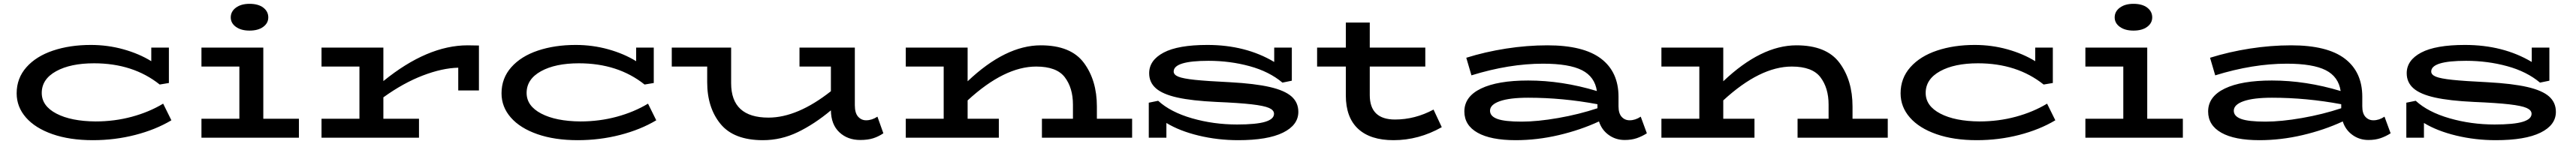

<svg xmlns="http://www.w3.org/2000/svg" viewBox="-20 -720 13452 753"><path d="M875 -91Q793 -42 686.5 -14.5Q580 13 465 13Q344 13 254 -18.5Q164 -50 115.5 -105.5Q67 -161 67 -232Q67 -311 118 -368.5Q169 -426 257 -455.5Q345 -485 454 -485Q543 -485 625 -462Q707 -439 770 -400V-471H862V-286L814 -278Q675 -389 471 -389Q348 -389 273 -347.5Q198 -306 198 -234Q198 -166 274.5 -126Q351 -86 479 -85Q578 -85 668.5 -109.5Q759 -134 832 -178Z M1185 -629Q1185 -660 1212 -680Q1239 -700 1283 -700Q1329 -700 1355 -680Q1381 -660 1381 -629Q1381 -599 1354.5 -579.5Q1328 -560 1283 -560Q1239 -560 1212 -579.5Q1185 -599 1185 -629ZM1541 -99V0H1032V-99H1230V-372H1032V-471H1355V-99Z M2481 -482V-247H2373V-366Q2289 -364 2187.5 -325Q2086 -286 1982 -211V-99H2168V0H1659V-99H1857V-372H1659V-471H1982V-296Q2212 -483 2422 -483Z M3407 -91Q3325 -42 3218.5 -14.5Q3112 13 2997 13Q2876 13 2786 -18.5Q2696 -50 2647.5 -105.5Q2599 -161 2599 -232Q2599 -311 2650 -368.5Q2701 -426 2789 -455.5Q2877 -485 2986 -485Q3075 -485 3157 -462Q3239 -439 3302 -400V-471H3394V-286L3346 -278Q3207 -389 3003 -389Q2880 -389 2805 -347.5Q2730 -306 2730 -234Q2730 -166 2806.5 -126Q2883 -86 3011 -85Q3110 -85 3200.5 -109.5Q3291 -134 3364 -178Z M4593 -23Q4568 -6 4540 3Q4512 12 4472 12Q4406 12 4363 -28.5Q4320 -69 4319 -143Q4233 -71 4146 -29Q4059 13 3964 13Q3812 13 3742.5 -72Q3673 -157 3673 -290V-372H3488V-471H3798V-285Q3798 -105 3993 -105Q4144 -105 4319 -243V-372H4155V-471H4444V-170Q4444 -129 4461 -110Q4478 -91 4503 -91Q4533 -91 4562 -110Z M5892 -99V0H5421V-99H5583V-173Q5583 -260 5540.5 -316Q5498 -372 5391 -372Q5225 -372 5033 -195V-99H5196V0H4710V-99H4908V-372H4710V-471H5033V-295Q5231 -483 5415 -483Q5572 -483 5640 -391.5Q5708 -300 5708 -163V-99Z M6760 -135Q6760 -66 6680 -26.5Q6600 13 6446 13Q6339 13 6239.5 -11Q6140 -35 6071 -77V0H5979V-183L6028 -193Q6092 -134 6204.5 -101.5Q6317 -69 6440 -69Q6540 -69 6586.5 -83Q6633 -97 6633 -125Q6633 -144 6607 -155.5Q6581 -167 6516 -174.5Q6451 -182 6332 -187Q6205 -193 6128.5 -210Q6052 -227 6016.5 -258Q5981 -289 5981 -337Q5981 -405 6056.5 -445Q6132 -485 6285 -485Q6485 -485 6634 -396V-471H6726V-298L6677 -288Q6608 -346 6505.5 -374Q6403 -402 6291 -402Q6109 -402 6109 -346Q6109 -329 6133.5 -319Q6158 -309 6219.5 -302.5Q6281 -296 6404 -290Q6533 -283 6611 -265Q6689 -247 6724.5 -215.5Q6760 -184 6760 -135Z M7509 -55Q7389 13 7257 13Q7136 13 7072 -46.5Q7008 -106 7008 -221V-372H6858V-471H7008V-602H7133V-471H7423V-372H7133V-223Q7133 -95 7265 -95Q7369 -95 7466 -147Z M8580 -23Q8555 -7 8527.5 2.5Q8500 12 8464 12Q8417 12 8380.5 -14.5Q8344 -41 8330 -85Q8233 -40 8120 -13.5Q8007 13 7895 13Q7765 13 7696 -26Q7627 -65 7627 -137Q7627 -215 7714 -257Q7801 -299 7960 -299Q8137 -299 8319 -244Q8308 -319 8241 -353Q8174 -387 8038 -387Q7861 -387 7664 -326L7637 -418Q7736 -449 7845 -466Q7954 -483 8061 -483Q8249 -483 8340.5 -413.5Q8432 -344 8432 -214V-164Q8432 -127 8448.5 -109Q8465 -91 8490 -91Q8520 -91 8548 -110ZM7926 -84Q8009 -84 8117.5 -103Q8226 -122 8322 -154V-175Q8141 -209 7960 -209Q7864 -209 7812.5 -191Q7761 -173 7761 -141Q7761 -112 7799.5 -98Q7838 -84 7926 -84Z M9838 -99V0H9367V-99H9529V-173Q9529 -260 9486.5 -316Q9444 -372 9337 -372Q9171 -372 8979 -195V-99H9142V0H8656V-99H8854V-372H8656V-471H8979V-295Q9177 -483 9361 -483Q9518 -483 9586 -391.5Q9654 -300 9654 -163V-99Z M10713 -91Q10631 -42 10524.5 -14.5Q10418 13 10303 13Q10182 13 10092 -18.5Q10002 -50 9953.5 -105.5Q9905 -161 9905 -232Q9905 -311 9956 -368.5Q10007 -426 10095 -455.5Q10183 -485 10292 -485Q10381 -485 10463 -462Q10545 -439 10608 -400V-471H10700V-286L10652 -278Q10513 -389 10309 -389Q10186 -389 10111 -347.5Q10036 -306 10036 -234Q10036 -166 10112.5 -126Q10189 -86 10317 -85Q10416 -85 10506.5 -109.5Q10597 -134 10670 -178Z M11023 -629Q11023 -660 11050 -680Q11077 -700 11121 -700Q11167 -700 11193 -680Q11219 -660 11219 -629Q11219 -599 11192.5 -579.5Q11166 -560 11121 -560Q11077 -560 11050 -579.5Q11023 -599 11023 -629ZM11379 -99V0H10870V-99H11068V-372H10870V-471H11193V-99Z M12464 -23Q12439 -7 12411.5 2.5Q12384 12 12348 12Q12301 12 12264.5 -14.5Q12228 -41 12214 -85Q12117 -40 12004 -13.5Q11891 13 11779 13Q11649 13 11580 -26Q11511 -65 11511 -137Q11511 -215 11598 -257Q11685 -299 11844 -299Q12021 -299 12203 -244Q12192 -319 12125 -353Q12058 -387 11922 -387Q11745 -387 11548 -326L11521 -418Q11620 -449 11729 -466Q11838 -483 11945 -483Q12133 -483 12224.5 -413.5Q12316 -344 12316 -214V-164Q12316 -127 12332.5 -109Q12349 -91 12374 -91Q12404 -91 12432 -110ZM11810 -84Q11893 -84 12001.5 -103Q12110 -122 12206 -154V-175Q12025 -209 11844 -209Q11748 -209 11696.5 -191Q11645 -173 11645 -141Q11645 -112 11683.5 -98Q11722 -84 11810 -84Z M13327 -135Q13327 -66 13247 -26.5Q13167 13 13013 13Q12906 13 12806.5 -11Q12707 -35 12638 -77V0H12546V-183L12595 -193Q12659 -134 12771.5 -101.5Q12884 -69 13007 -69Q13107 -69 13153.5 -83Q13200 -97 13200 -125Q13200 -144 13174 -155.5Q13148 -167 13083 -174.5Q13018 -182 12899 -187Q12772 -193 12695.5 -210Q12619 -227 12583.5 -258Q12548 -289 12548 -337Q12548 -405 12623.5 -445Q12699 -485 12852 -485Q13052 -485 13201 -396V-471H13293V-298L13244 -288Q13175 -346 13072.5 -374Q12970 -402 12858 -402Q12676 -402 12676 -346Q12676 -329 12700.5 -319Q12725 -309 12786.5 -302.5Q12848 -296 12971 -290Q13100 -283 13178 -265Q13256 -247 13291.5 -215.5Q13327 -184 13327 -135Z"/></svg>

Font: BioRhyme Expanded
Style: Bold
Weight: 700
Width: 7
Designer: Aoife Mooney
Foundry: Aoife Mooney Type
Version: Version 1.000